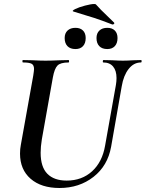

<svg xmlns="http://www.w3.org/2000/svg" viewBox="-20 -925 728 959"><path d="M562 -535Q562 -572 545 -592.5Q528 -613 496 -613Q493 -613 493.5 -619Q494 -625 496 -625L540 -624Q574 -622 594 -622Q614 -622 646 -624L684 -625Q688 -625 687.5 -619Q687 -613 684 -613Q648 -613 622.5 -580.5Q597 -548 588 -494L535 -192Q518 -97 447 -41.5Q376 14 277 14Q186 14 133 -32Q80 -78 80 -158Q80 -181 84 -201L146 -547Q150 -573 150 -580Q150 -600 138 -606.5Q126 -613 95 -613Q92 -613 92 -619Q92 -625 94 -625L143 -624Q183 -622 207 -622Q235 -622 279 -624L323 -625Q325 -625 325 -619Q325 -613 323 -613Q282 -613 267 -597.5Q252 -582 244 -538L189 -229Q183 -192 183 -162Q183 -91 216.5 -57Q250 -23 313 -23Q389 -23 440 -69.5Q491 -116 505 -198L559 -501Q562 -519 562 -535ZM462 -735Q462 -759 476.5 -772.5Q491 -786 516 -786Q540 -786 553.5 -772.5Q567 -759 567 -735Q567 -709 553.5 -694.5Q540 -680 516 -680Q490 -680 476 -694.5Q462 -709 462 -735ZM303 -735Q303 -759 317.5 -772.5Q332 -786 357 -786Q381 -786 394.5 -772.5Q408 -759 408 -735Q408 -709 394.5 -694.5Q381 -680 357 -680Q331 -680 317 -694.5Q303 -709 303 -735ZM348 -867Q336 -870 355 -879.5Q374 -889 404.5 -897Q435 -905 450 -905Q457 -905 459 -903Q484 -875 513 -848L550 -812Q551 -811 551 -809Q551 -806 547.5 -804Q544 -802 540 -803Q489 -823 450.5 -835.5Q412 -848 348 -867Z"/></svg>

Font: Cormorant Garamond
Style: Bold Italic
Weight: 700
Italic angle: -10°
Designer: Christian Thalmann (Catharsis Fonts)
Foundry: Catharsis Fonts
Version: Version 4.000